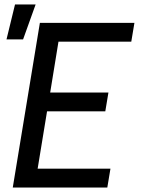

<svg xmlns="http://www.w3.org/2000/svg" viewBox="-20 -837 640 857"><path d="M37 0 158 -735H580L566 -651H241L204 -424H464L450 -340H190L148 -84H473L459 0ZM9 -661 47 -817H139L83 -661Z"/></svg>

Font: Iosevka Aile Medium
Style: Italic
Weight: 500
Italic angle: -9°
Designer: Belleve Invis
Foundry: Belleve Invis
Version: Version 31.1.0; ttfautohint (v1.8.4)